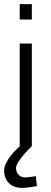

<svg xmlns="http://www.w3.org/2000/svg" viewBox="-21 -712 250 935"><path d="M134 -617V-692H75V-617ZM76 0C54 18 -1 74 -1 118C-1 171 35 203 85 203C117 203 159 194 159 194L153 146C153 146 116 152 100 152C75 152 57 132 57 106C57 73 134 0 134 0V-500H75V0Z"/></svg>

Font: RazerF5 Light
Style: Regular
Weight: 300
Foundry: Razer Inc.
Version: Version 2